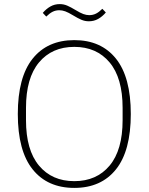

<svg xmlns="http://www.w3.org/2000/svg" viewBox="-20 -906 726 938"><path d="M343 12Q212 12 139.5 -78.5Q67 -169 67 -349Q67 -529 139.5 -619.5Q212 -710 343 -710Q474 -710 546.5 -619.5Q619 -529 619 -349Q619 -169 546.5 -78.5Q474 12 343 12ZM343 -21Q452 -21 515.5 -97Q579 -173 579 -319V-379Q579 -525 515.5 -601Q452 -677 343 -677Q234 -677 170.5 -601Q107 -525 107 -379V-319Q107 -173 170.5 -97Q234 -21 343 -21ZM414 -802Q395 -802 377.5 -809.5Q360 -817 337 -831Q314 -845 299 -850.5Q284 -856 270 -856Q252 -856 237 -848.5Q222 -841 206 -825L189 -843Q206 -863 226.5 -874.5Q247 -886 272 -886Q291 -886 308.5 -878.5Q326 -871 349 -857Q372 -843 387 -837.5Q402 -832 416 -832Q434 -832 449 -839.5Q464 -847 480 -863L497 -845Q480 -825 459.5 -813.5Q439 -802 414 -802Z"/></svg>

Font: IBM Plex Sans Hebrew ExtLt
Style: Regular
Weight: 200
Designer: Mike Abbink, Paul van der Laan, Pieter van Rosmalen, Yanek Iontef
Foundry: Bold Monday
Version: Version 1.3